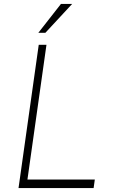

<svg xmlns="http://www.w3.org/2000/svg" viewBox="-20 -949 586 969"><path d="M73.5 0 175.5 -723H214.5L118.5 -43H458.5L452.5 0ZM173.5 -783.5 287.5 -929H344L209 -783.5Z"/></svg>

Font: Public Sans Thin
Style: Italic
Weight: 100
Italic angle: -8°
Designer: The Public Sans project authors (U.S. Web Design System). Libre Franklin designed by Pablo Impallari and Rodrigo Fuenzal
Version: Version 2.000